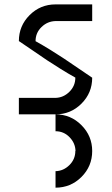

<svg xmlns="http://www.w3.org/2000/svg" viewBox="-20 -520 508 873"><path d="M232.5 258.3Q268.3 257.5 295.4 230.8Q322.5 204.2 322.5 166.7H323.3Q322.5 130.8 296.2 103.8Q270 76.7 232.5 76.7V0Q301.7 0 350.4 49.2Q399.2 98.3 399.2 166.7Q399.2 235.8 350.4 284.6Q301.7 333.3 232.5 333.3ZM232.5 -75Q268.3 -75.8 295.4 -102.5Q322.5 -129.2 322.5 -166.7H323.3Q291.7 -184.2 255 -207.1Q218.3 -230 193.8 -246.2Q169.2 -262.5 127.1 -291.7Q85 -320.8 65.8 -333.3Q65.8 -402.5 114.6 -451.2Q163.3 -500 232.5 -500H399.2V-424.2H232.5Q195.8 -423.3 168.8 -397.1Q141.7 -370.8 141.7 -333.3H140.8Q172.5 -315.8 209.6 -292.9Q246.7 -270 270.8 -253.8Q295 -237.5 337.9 -208.3Q380.8 -179.2 399.2 -166.7Q399.2 -97.5 350.4 -48.8Q301.7 0 232.5 0H65.8V-75Z"/></svg>

Font: 0xA000
Style: Regular
Weight: 400
Version: Version 0.1